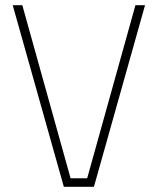

<svg xmlns="http://www.w3.org/2000/svg" viewBox="-20 -720 608 740"><path d="M29 -700H66L252 -33H316L502 -700H539L342 0H226Z"/></svg>

Font: Cairo ExtraLight
Style: Regular
Weight: 250
Designer: Mohamed Gaber, the designers of Titillium
Foundry: Kief Type Foundry
Version: Version 2.009; ttfautohint (v1.5.33-1714) -l 8 -r 50 -G 200 